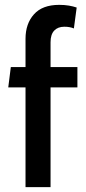

<svg xmlns="http://www.w3.org/2000/svg" viewBox="-20 -770 354 790"><path d="M85 0V-410.5H14L24.5 -494H85V-610.5Q85 -672.5 119.8 -711.2Q154.5 -750 223.5 -750Q245.5 -750 263.2 -747Q281 -744 295.5 -739L284 -653Q275.5 -656.5 266.2 -658.2Q257 -660 244.5 -660Q218 -660 203 -644Q188 -628 188 -596V-494H298.5V-410.5H188V0Z"/></svg>

Font: Cabin SemiCondensedMedium
Style: Regular
Weight: 500
Width: 4
Designer: Pablo Impallari
Foundry: Pablo Impallari. http://www.impallari.com Igino Marini. http://www.ikern.com
Version: Version 3.001